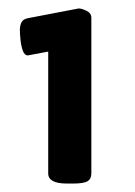

<svg xmlns="http://www.w3.org/2000/svg" viewBox="-20 -783 320 454"><path d="M138 -349Q94 -349 94 -373V-661L46 -652Q38 -652 34 -663Q30 -674 28.5 -688.5Q27 -703 27 -712Q27 -723 31 -730.5Q35 -738 46 -740L166 -763Q173 -763 184.5 -757.5Q196 -752 196 -741V-373Q196 -360 187 -354.5Q178 -349 153 -349Z"/></svg>

Font: Asap Condensed Black
Style: Regular
Weight: 900
Width: 3
Designer: Pablo Cosgaya
Foundry: Omnibus-Type
Version: Version 3.001; ttfautohint (v1.8.4.7-5d5b)